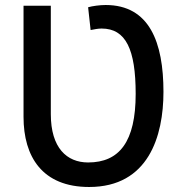

<svg xmlns="http://www.w3.org/2000/svg" viewBox="-20 -724 732 767"><path d="M633 -357C633 -180 573 23 336 23C149 23 74 -98 74 -257V-701H183V-268C183 -133 247 -75 332 -75C457 -75 522 -158 522 -349C522 -526 483 -610 386 -610C372 -610 357 -607 342 -604L332 -695C349 -700 379 -704 402 -704C577 -704 633 -555 633 -357Z"/></svg>

Font: Repo Medium
Style: Regular
Weight: 500
Designer: Stefan Peev
Foundry: Context Ltd
Version: Version 1.502